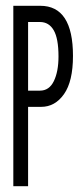

<svg xmlns="http://www.w3.org/2000/svg" viewBox="-20 -643 290 663"><path d="M26 0V-623H119Q232 -623 232 -450Q232 -362 201 -318Q170 -274 122 -274H77V0ZM77 -330H118Q150 -330 166 -363Q182 -396 182 -448Q182 -510 165.5 -538.5Q149 -567 118 -567H77Z"/></svg>

Font: Inconsolata UltraCondensed
Style: Regular
Weight: 400
Width: 1
Monospace: yes
Designer: Raph Levien, Cyreal, Brenton Simpson
Foundry: Raph Levien, Cyreal, Google
Version: Version 3.000; ttfautohint (v1.8.2.53-6de2)